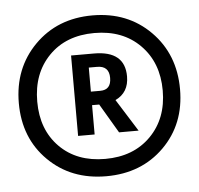

<svg xmlns="http://www.w3.org/2000/svg" viewBox="-39 -828 528 509"><g transform="rotate(-5 224.5 -574.0)"><path d="M104.5 -694.5Q59 -648 59 -573Q59 -498 104.5 -452Q150 -406 225.5 -406Q301 -406 347 -452.5Q393 -499 393 -573.5Q393 -648 347 -694.5Q301 -741 225.5 -741Q150 -741 104.5 -694.5ZM378.5 -727Q439 -666 439 -573Q439 -480 378.5 -420Q318 -360 224.5 -360Q131 -360 70.5 -420Q10 -480 10 -573Q10 -666 70.5 -727Q131 -788 224.5 -788Q318 -788 378.5 -727ZM225 -651H203V-587H228Q257 -587 257 -619Q257 -651 225 -651ZM203 -473H159V-687H220Q302 -687 302 -619Q302 -576 266 -559L320 -473H268L222 -551H203Z"/></g></svg>

Font: Hind Colombo
Style: Regular
Weight: 400
Designer: Jyotish Sonowal, Aditi Pimprikar
Foundry: Indian Type Foundry
Version: Version 1.000;PS 1.0;hotconv 1.0.86;makeotf.lib2.5.63406; tt